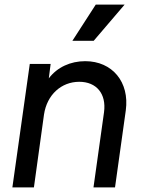

<svg xmlns="http://www.w3.org/2000/svg" viewBox="-20 -818 620 838"><path d="M34 0H128L172 -318C185 -405 248 -461 326 -461C401 -461 445 -409 434 -328L388 0H482L529 -336C546 -460 470 -551 352 -551C288 -551 230 -525 193 -476L201 -539H110ZM296 -640H389L524 -798H398Z"/></svg>

Font: Mluvka Medium
Style: Italic
Weight: 500
Italic angle: -8°
Designer: Modified by Jiří Krblich, Original typeface by Gumpita Rahayu
Foundry: Gumpita Rahayu & Jiří Krblich
Version: Version 2.000;Glyphs 3.1.1 (3134)